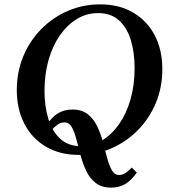

<svg xmlns="http://www.w3.org/2000/svg" viewBox="-20 -700 793 880"><path d="M584 68 607 91Q581 128 553 144Q525 160 490 160Q446 160 418.5 138.5Q391 117 375 83Q359 49 349 10.5Q339 -28 330 -62Q321 -96 309 -117.5Q297 -139 275 -139Q257 -139 241.5 -127Q226 -115 217 -105L194 -128Q220 -166 248 -182Q276 -198 311 -198Q356 -198 383 -176Q410 -154 426 -120Q442 -86 452 -48Q462 -10 471 24Q480 58 492.5 80Q505 102 526 102Q544 102 560 89.5Q576 77 584 68ZM439 -680Q527 -680 591 -642Q655 -604 689.5 -537.5Q724 -471 724 -383Q724 -299 694 -227.5Q664 -156 611 -102.5Q558 -49 489 -19.5Q420 10 342 10Q254 10 190 -28Q126 -66 91.5 -133Q57 -200 57 -287Q57 -371 87 -442.5Q117 -514 170 -567.5Q223 -621 292 -650.5Q361 -680 439 -680ZM351 -30Q404 -30 448.5 -57Q493 -84 526.5 -132Q560 -180 578.5 -245.5Q597 -311 597 -388Q597 -458 580 -515Q563 -572 526 -606Q489 -640 430 -640Q377 -640 332.5 -613Q288 -586 254.5 -538Q221 -490 202.5 -425Q184 -360 184 -283Q184 -213 201.5 -155.5Q219 -98 256 -64Q293 -30 351 -30Z"/></svg>

Font: Brygada 1918 SemiBold
Style: Italic
Weight: 600
Italic angle: -8°
Designer: Mateusz Machalski | Borys Kosmynka | Przemek Hoffer
Foundry: NIEPODLEGLA 2018
Version: Version 3.006